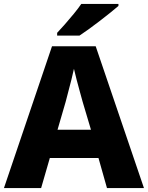

<svg xmlns="http://www.w3.org/2000/svg" viewBox="-20 -951 748 971"><path d="M521 0 478 -152H232L188 0H0L243 -717H464L708 0ZM398 -436Q393 -454 384.5 -485Q376 -516 367.5 -548Q359 -580 354 -603Q349 -580 341 -547.5Q333 -515 324.5 -484Q316 -453 312 -436L271 -295H440ZM579 -921Q563 -907 538 -887Q513 -867 484.5 -845Q456 -823 429 -803.5Q402 -784 382 -771H269V-785Q286 -803 308.5 -828.5Q331 -854 353.5 -881.5Q376 -909 391 -931H579Z"/></svg>

Font: Noto Sans Thaana ExtraBold
Style: Regular
Weight: 800
Designer: David Williams
Foundry: Google Inc.
Version: Version 3.001; ttfautohint (v1.8.4.7-5d5b)